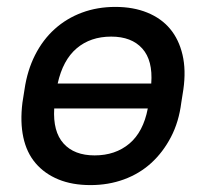

<svg xmlns="http://www.w3.org/2000/svg" viewBox="-20 -528 590 556"><path d="M242 8Q189 8 149 -8.5Q109 -25 83 -55.5Q57 -86 47.5 -130.5Q38 -175 45 -231L51 -269Q59 -324 81.5 -368.5Q104 -413 138.5 -444Q173 -475 217.5 -491.5Q262 -508 314 -508Q366 -508 406.5 -491.5Q447 -475 472.5 -444.5Q498 -414 508.5 -369.5Q519 -325 511 -269L505 -231Q498 -175 475 -131Q452 -87 418 -56Q384 -25 339 -8.5Q294 8 242 8ZM302 -422Q242 -422 202 -388Q162 -354 147 -286H418Q423 -353 392 -387.5Q361 -422 302 -422ZM254 -78Q314 -78 354.5 -112Q395 -146 408 -214H137Q133 -147 164 -112.5Q195 -78 254 -78Z"/></svg>

Font: Retni Sans Medium
Style: Italic
Weight: 500
Italic angle: -8°
Designer: Vitaly Kuzmin
Foundry: ParaType Ltd.
Version: Version 1.00;June 10, 2019;FontCreator 11.5.0.2425 64-bit; t